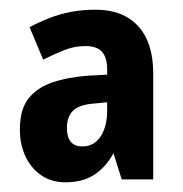

<svg xmlns="http://www.w3.org/2000/svg" viewBox="-20 -742 377 396"><path d="M177 -722Q234 -722 265 -688Q296 -654 296 -591V-372H231L214 -426Q199 -398 175 -382Q151 -366 115 -366Q86 -366 65 -380.5Q44 -395 32.5 -419.5Q21 -444 21 -475Q21 -516 38.5 -538.5Q56 -561 88 -572Q120 -583 163 -586L201 -588V-599Q201 -623 190.5 -635Q180 -647 156 -647Q134 -647 113.5 -639Q93 -631 69 -619L41 -686Q62 -697 82.5 -705Q103 -713 126.5 -717.5Q150 -722 177 -722ZM169 -528Q141 -525 129.5 -512.5Q118 -500 118 -478Q118 -459 126 -449.5Q134 -440 150 -440Q174 -440 187.5 -460.5Q201 -481 201 -514V-531Z"/></svg>

Font: Noto Sans Display Condensed
Style: Bold
Weight: 700
Width: 3
Designer: Monotype Design Team
Foundry: Monotype Imaging Inc.
Version: Version 2.003